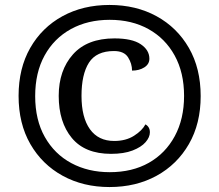

<svg xmlns="http://www.w3.org/2000/svg" viewBox="-20 -745 885 775"><path d="M422 10Q316 10 233 -35.5Q150 -81 102.5 -163.5Q55 -246 55 -358Q55 -469 102 -551.5Q149 -634 232 -679.5Q315 -725 422 -725Q529 -725 612 -679.5Q695 -634 742.5 -551.5Q790 -469 790 -357Q790 -246 742.5 -163.5Q695 -81 612 -35.5Q529 10 422 10ZM423 -50Q514 -50 581 -88Q648 -126 685.5 -195.5Q723 -265 723 -358Q723 -452 685 -521Q647 -590 579.5 -627.5Q512 -665 423 -665Q334 -665 266 -627.5Q198 -590 160 -521Q122 -452 122 -357Q122 -261 161 -192Q200 -123 268 -86.5Q336 -50 423 -50ZM428 -124Q323 -124 270 -188Q217 -252 217 -358Q217 -461 274.5 -525.5Q332 -590 442 -590Q513 -590 548 -566.5Q583 -543 583 -508Q583 -486 562.5 -473Q542 -460 513 -460Q513 -488 497 -513.5Q481 -539 440 -539Q369 -539 339 -492Q309 -445 309 -358Q309 -271 343 -223.5Q377 -176 441 -176Q488 -176 521 -197Q554 -218 567 -243Q585 -233 585 -211Q585 -191 567.5 -171Q550 -151 515 -137.5Q480 -124 428 -124Z"/></svg>

Font: Noto Serif Tibetan
Style: Bold
Weight: 700
Designer: Monotype Design Team
Foundry: Monotype Imaging Inc.
Version: Version 2.103; ttfautohint (v1.8.4.7-5d5b)